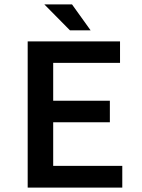

<svg xmlns="http://www.w3.org/2000/svg" viewBox="-20 -847 640 867"><path d="M295.9 -710 180.2 -827.1H305.2L389.2 -710ZM105 0V-660.2H522V-563H220.2V-392.1H476.1V-294.9H220.2V-98.1H532.2V0Z"/></svg>

Font: Office Code Pro Medium
Style: Regular
Weight: 500
Designer: Nathan Rutzky & Paul D. Hunt
Foundry: Adobe Systems Incorporated
Version: Version 1.004;PS 001.004;hotconv 1.0.70;makeotf.lib2.5.58329